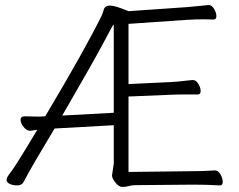

<svg xmlns="http://www.w3.org/2000/svg" viewBox="-20 -728 940 756"><path d="M742 -54Q780 -54 825 -57H826Q839 -57 848 -41.5Q857 -26 857 -12Q857 2 846 2Q792 -1 743 -1L515 1Q499 1 487.5 4.5Q476 8 462 8Q448 8 434.5 -9Q421 -26 421 -37L428 -84V-235L195 -222L120 -96Q83 -32 75 -15Q67 2 48.5 2Q30 2 18 -4Q6 -10 6 -19.5Q6 -29 18.5 -45Q31 -61 48 -88Q65 -115 81.5 -142Q98 -169 110.5 -190Q123 -211 127 -217L99 -213H98Q85 -213 73 -228Q61 -243 61 -256.5Q61 -270 78 -270L124 -269H140Q149 -269 158 -270Q314 -532 379 -664Q384 -673 388 -688Q392 -706 413 -706Q434 -706 486 -684L717 -700Q740 -702 763.5 -704.5Q787 -707 800 -708H802Q814 -708 823 -693Q832 -678 832 -664.5Q832 -651 821 -651L785 -652Q750 -652 718 -650L486 -634V-397L655 -405Q676 -406 700.5 -409Q725 -412 738 -413H739Q752 -413 761 -398Q770 -383 770 -369.5Q770 -356 759 -356H700Q673 -356 656 -355L486 -348V-51ZM428 -622Q428 -631 426.5 -631Q425 -631 388.5 -561.5Q352 -492 225 -273L428 -284Z"/></svg>

Font: ToneOZ-Pinyin-WenKai-Light
Style: Light
Weight: 300
Designer: Fontworks Inc.
Foundry: ToneOZ
Version: Version 0.240331